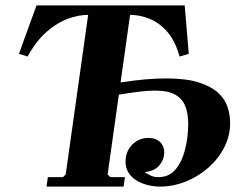

<svg xmlns="http://www.w3.org/2000/svg" viewBox="-20 -690 904 710"><path d="M572 0Q537 0 506 -12Q475 -24 458 -47.5Q441 -71 445 -105Q450 -139 473.5 -159.5Q497 -180 529 -180Q559 -180 575 -161.5Q591 -143 586 -113Q583 -94 567 -76Q551 -58 515 -53Q528 -45 539 -40Q550 -35 566 -35Q606 -35 630 -64.5Q654 -94 665 -139.5Q676 -185 676 -232Q676 -268 666 -295.5Q656 -323 629.5 -339Q603 -355 553 -355Q525 -355 490.5 -350.5Q456 -346 419 -340L425 -385Q477 -393 517 -396.5Q557 -400 594 -400Q669 -400 715.5 -385Q762 -370 787.5 -346Q813 -322 822 -293Q831 -264 831 -235Q831 -187 809 -144.5Q787 -102 750 -69.5Q713 -37 666.5 -18.5Q620 0 572 0ZM663 -670 678 -491 644 -481Q628 -539 598.5 -572.5Q569 -606 533 -620.5Q497 -635 461 -635L378 -45L388 -35H442L437 0H152L157 -35H213L223 -45L306 -635Q270 -635 230.5 -620.5Q191 -606 152.5 -572.5Q114 -539 82 -481L50 -491L115 -670Z"/></svg>

Font: Brygada 1918
Style: Italic
Weight: 400
Italic angle: -8°
Designer: Mateusz Machalski | Borys Kosmynka | Przemek Hoffer
Foundry: NIEPODLEGLA 2018
Version: Version 3.006